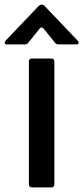

<svg xmlns="http://www.w3.org/2000/svg" viewBox="-59 -810 360 830"><path d="M79 0Q66 0 66 -13V-544Q66 -557 79 -557H163Q176 -557 176 -544V-13Q176 0 163 0ZM-28 -618Q-39 -618 -39 -625Q-39 -630 -35 -634L108 -784Q114 -790 121 -790Q128 -790 134 -784L277 -634Q281 -630 281 -625Q281 -618 270 -618H194Q184 -618 178 -626L130 -686Q126 -691 121 -691Q114 -691 112 -686L64 -626Q59 -618 48 -618Z"/></svg>

Font: Open Sauce Two Medium
Style: Regular
Weight: 500
Designer: Alfredo Marco Pradil
Foundry: Creative Sauce Fz LLC
Version: Version 1.477